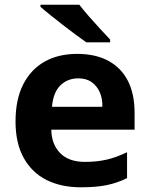

<svg xmlns="http://www.w3.org/2000/svg" viewBox="-20 -786 639 816"><path d="M308 -557Q386 -557 440.5 -527.5Q495 -498 523.5 -442.5Q552 -387 552 -305V-235H198Q199 -173 235.5 -135.5Q272 -98 341 -98Q392 -98 433 -107.5Q474 -117 520 -139V-29Q480 -9 435 0.5Q390 10 324 10Q240 10 178 -21Q116 -52 81 -114.5Q46 -177 46 -270Q46 -363 78.5 -427Q111 -491 169.5 -524Q228 -557 308 -557ZM313 -453Q267 -453 236.5 -423Q206 -393 201 -332H415Q416 -367 404 -394Q392 -421 369.5 -437Q347 -453 313 -453ZM317 -766Q334 -744 357.5 -717Q381 -690 405.5 -663.5Q430 -637 448 -618V-606H347Q327 -620 300.5 -639.5Q274 -659 246.5 -680.5Q219 -702 194 -722Q169 -742 152 -757V-766Z"/></svg>

Font: Noto Sans Hebrew Thin
Style: Bold
Weight: 700
Version: Version 3.001